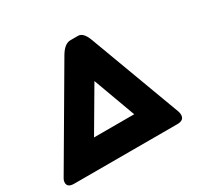

<svg xmlns="http://www.w3.org/2000/svg" viewBox="-161 -981 1233 1184"><g transform="rotate(-30 455.5 -389.0)"><path d="M47 0Q0 0 0 -34Q0 -50 11 -67L391 -716Q427 -778 470 -778H524Q561 -778 585 -714L826 -66Q831 -53 831 -39Q831 0 782 0ZM296 -186H582L472 -486Z"/></g></svg>

Font: Lemonada
Style: Bold
Weight: 700
Designer: Mohamed Gaber (Arabic), Eduardo Tunni (Latin)
Foundry: Kief Type Foundry
Version: Version 4.004